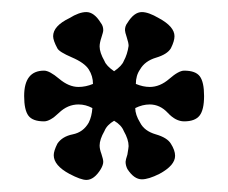

<svg xmlns="http://www.w3.org/2000/svg" viewBox="-20 -651 378 318"><path d="M123 -353Q114 -353 95 -363Q69 -377 69 -394Q69 -401 75 -413Q83 -425 100.5 -428.5Q118 -432 127 -448Q132 -458 133 -472Q122 -478 110 -478Q92 -478 77.5 -464Q63 -450 53 -450Q34 -450 27 -459.5Q20 -469 20 -492Q20 -534 53 -534Q62 -534 78 -520.5Q94 -507 110 -507Q122 -507 134 -512Q134 -525 127 -536Q120 -547 99 -556Q78 -565 75 -571Q68 -584 68 -591Q68 -608 95 -621Q111 -631 123 -631Q136 -631 147 -613Q151 -608 151 -601Q151 -598 148 -589Q145 -580 145 -574Q145 -564 153 -550Q156 -542 169 -533Q182 -542 185 -550Q191 -561 193 -575Q193 -580 190 -589Q187 -598 187 -601Q187 -608 191 -613Q202 -631 215 -631Q226 -631 243 -621Q269 -607 269 -591Q269 -583 263 -571Q257 -561 238.5 -555.5Q220 -550 212 -536Q205 -526 205 -512Q217 -507 228 -507Q245 -507 260.5 -520.5Q276 -534 285 -534Q304 -534 311 -524.5Q318 -515 318 -492Q318 -469 310.5 -459.5Q303 -450 285 -450Q271 -450 258 -464Q245 -478 228 -478Q216 -478 204 -472Q204 -461 212 -448Q219 -434 238 -428.5Q257 -423 263 -413Q270 -402 270 -393Q270 -377 244 -363Q226 -354 215 -354Q202 -354 191 -371Q188 -377 188 -383Q188 -386 191 -395Q193 -407 193 -409Q193 -420 185 -434Q181 -444 169 -451Q157 -444 153 -434Q145 -420 145 -410Q145 -404 148 -396Q151 -387 151 -383Q151 -378 147 -371Q136 -353 123 -353Z"/></svg>

Font: UnnaMedium
Style: Regular
Weight: 500
Designer: Jorge de Buen Unna
Foundry: Omnibus-Type
Version: Version 2.008;hotconv 1.0.109;makeotfexe 2.5.65596